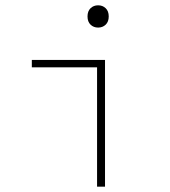

<svg xmlns="http://www.w3.org/2000/svg" viewBox="-20 -704 640 724"><path d="M346 0V-450H100V-478H376V0ZM350 -600Q333 -600 321.5 -611Q310 -622 310 -642Q310 -662 321.5 -673Q333 -684 350 -684Q367 -684 378.5 -673Q390 -662 390 -642Q390 -622 378.5 -611Q367 -600 350 -600Z"/></svg>

Font: Source Code Pro ExtraLight
Style: Regular
Weight: 200
Monospace: yes
Designer: Paul D. Hunt, Teo Tuominen
Foundry: Adobe Systems Incorporated
Version: Version 2.030;PS 1.000;hotconv 16.6.51;makeotf.lib2.5.65220